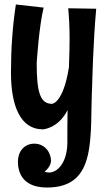

<svg xmlns="http://www.w3.org/2000/svg" viewBox="-20 -566 478 858"><path d="M285 -529C289 -482 291 -441 291 -395C291 -357 290 -316 288 -265C262 -102 212 -102 212 -102C157 -102 144 -161 144 -285C144 -285 154 -447 175 -532L51 -546C36 -449 29 -348 29 -241C29 -88 74 12 171 12C171 12 239 10 282 -74C281 -18 281 27 281 75C279 165 234 205 200 205C194 205 187 204 179 201C208 179 208 153 208 153C208 116 181 76 133 76C88 76 60 112 60 156C60 197 75 272 190 272C419 272 380 42 392 -188C392 -188 396 -375 410 -527Z"/></svg>

Font: Rum Raisin
Style: Regular
Weight: 400
Designer: Astigmatic (AOETI)
Foundry: Astigmatic (AOETI)
Version: Version 1.000